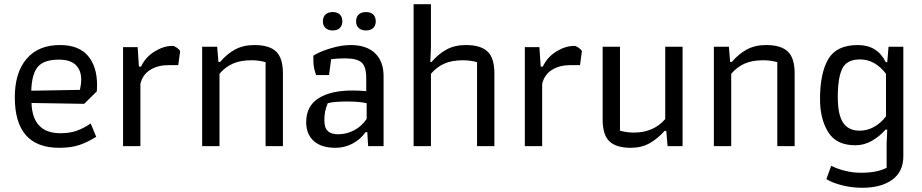

<svg xmlns="http://www.w3.org/2000/svg" viewBox="-20 -691 4362 908"><path d="M50 -231Q50 -347 105.5 -412.5Q161 -478 264 -478Q352 -478 395.5 -427.5Q439 -377 439 -289Q439 -269 438 -259L378 -200L129 -204Q131 -134 165 -97.5Q199 -61 265 -61Q310 -61 342.5 -72.5Q375 -84 409 -107L435 -44Q395 -19 356 -5.5Q317 8 260 8Q50 8 50 -231ZM358 -266Q364 -293 364 -315Q364 -359 338 -384Q312 -409 259 -409Q187 -409 158.5 -374.5Q130 -340 128 -262Z M562 -468H631L637 -376H647Q668 -421 711 -447.5Q754 -474 796 -474Q804 -474 816 -465.5Q828 -457 832 -450L823 -383H777Q727 -383 691 -361Q655 -339 644 -295V0H562Z M936 -470H1007L1013 -398H1021Q1053 -436 1092 -457Q1131 -478 1183 -478Q1253 -478 1285.5 -447.5Q1318 -417 1318 -344V0H1236V-397Q1205 -406 1169 -406Q1117 -406 1081 -390Q1045 -374 1018 -342V0H936Z M1507 -590Q1507 -611 1519.5 -622.5Q1532 -634 1553 -634Q1575 -634 1587 -622.5Q1599 -611 1599 -590Q1599 -570 1587 -558.5Q1575 -547 1553 -547Q1532 -547 1519.5 -558.5Q1507 -570 1507 -590ZM1664 -590Q1664 -611 1676.5 -622.5Q1689 -634 1711 -634Q1733 -634 1745 -622.5Q1757 -611 1757 -590Q1757 -570 1745 -558.5Q1733 -547 1711 -547Q1689 -547 1676.5 -558.5Q1664 -570 1664 -590ZM1428 -113Q1428 -189 1486 -226Q1544 -263 1646 -263Q1679 -263 1712 -260V-322Q1712 -376 1690 -395.5Q1668 -415 1612 -415Q1578 -415 1546 -411L1536 -336H1475Q1462 -371 1462 -403V-428Q1492 -447 1543.5 -462.5Q1595 -478 1638 -478Q1713 -478 1753.5 -439.5Q1794 -401 1794 -331V0H1721L1717 -66H1709Q1684 -31 1646.5 -11.5Q1609 8 1567 8Q1499 8 1463.5 -24.5Q1428 -57 1428 -113ZM1714 -129V-203Q1679 -211 1622 -211Q1559 -211 1530 -203Q1521 -181 1517.5 -163.5Q1514 -146 1514 -122Q1514 -86 1530.5 -71Q1547 -56 1578 -56Q1619 -56 1655 -75Q1691 -94 1714 -129Z M1936 -671H2018V-468L2015 -398H2021Q2053 -436 2092 -457Q2131 -478 2183 -478Q2253 -478 2285.5 -447.5Q2318 -417 2318 -344V0H2236V-397Q2205 -406 2169 -406Q2117 -406 2081 -390Q2045 -374 2018 -342V0H1936Z M2462 -468H2531L2537 -376H2547Q2568 -421 2611 -447.5Q2654 -474 2696 -474Q2704 -474 2716 -465.5Q2728 -457 2732 -450L2723 -383H2677Q2627 -383 2591 -361Q2555 -339 2544 -295V0H2462Z M2830 -126V-470H2912V-73Q2943 -64 2978 -64Q3071 -64 3126 -128V-470H3208V0H3137L3131 -72H3123Q3089 -34 3051 -13Q3013 8 2964 8Q2894 8 2862 -22.5Q2830 -53 2830 -126Z M3356 -470H3427L3433 -398H3441Q3473 -436 3512 -457Q3551 -478 3603 -478Q3673 -478 3705.5 -447.5Q3738 -417 3738 -344V0H3656V-397Q3625 -406 3589 -406Q3537 -406 3501 -390Q3465 -374 3438 -342V0H3356Z M3888 156 3911 93Q3940 108 3977.5 117Q4015 126 4050 126Q4090 126 4118.5 120.5Q4147 115 4173 103V-12L4176 -78H4168Q4139 -45 4102.5 -24.5Q4066 -4 4025 -4Q3935 -4 3896.5 -66.5Q3858 -129 3858 -222Q3858 -345 3897 -411.5Q3936 -478 4037 -478Q4129 -478 4169 -397H4176L4182 -470H4252V48Q4252 121 4199.5 159Q4147 197 4058 197Q4009 197 3963 185.5Q3917 174 3888 156ZM4170 -141V-342Q4118 -410 4047 -410Q3985 -410 3963.5 -367Q3942 -324 3942 -232Q3942 -149 3967 -111Q3992 -73 4046 -73Q4081 -73 4113 -90.5Q4145 -108 4170 -141Z"/></svg>

Font: Athiti Medium
Style: Regular
Weight: 500
Designer: CadsonDemak Team
Foundry: CadsonDemak
Version: Version 1.033